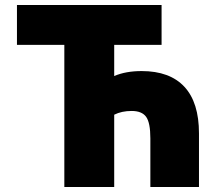

<svg xmlns="http://www.w3.org/2000/svg" viewBox="-20 -750 881 770"><path d="M778 0H583V-195Q583 -258 566 -281.5Q549 -305 508 -305Q468 -305 438 -290V0H238V-570H48V-730H628V-570H438V-445Q484 -465 548 -465Q661 -465 719.5 -402Q778 -339 778 -215Z"/></svg>

Font: Mplus 1p Black
Style: Regular
Weight: 900
Version: Version 1.061